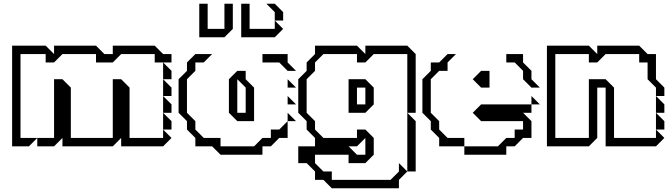

<svg xmlns="http://www.w3.org/2000/svg" viewBox="-20 -785 3584 1030"><path d="M45 0V-540H225L270 -495V-540H495L540 -495H585V-540H810L855 -495H900V-450H810V-495H630L585 -450H495V-495H315L270 -450H225V-495H90V-45H180L135 0ZM855 -360V-450L900 -405V-360ZM855 -270V-360L900 -315V-270ZM855 -180V-270L900 -225V-180ZM855 -90V-180L900 -135V-90ZM180 0V-45H270V-360H315L360 -315V-45H585V-360H630L675 -315V-45H855V-90L900 -45L855 0H630V-45L585 0H315V-45L270 0Z M1388 -450V-495H1523V-450L1568 -405H1523L1478 -450ZM1523 -315V-360L1568 -315ZM1298 -180V-315L1253 -360V-180ZM1028 0V-45L983 -90V-135L938 -180V-360L983 -405V-450L1028 -495H1118L1073 -450H1028V-405L983 -360V-180L1028 -135V-90L1073 -45H1163V0H1343L1388 -45H1433V-90H1478L1523 -135V-45H1478L1433 0H1388V45H1163L1118 0ZM1523 -225V-270L1568 -225ZM1523 -135V-180L1568 -135ZM1208 -180V-360L1253 -405H1298V-360L1343 -315V-135H1253ZM1454 -675V-720L1409 -765H1454L1499 -720V-675ZM1049 -585V-765H1094V-630H1184V-765H1229V-630L1184 -585ZM1274 -585V-765H1319V-630H1454V-675L1499 -630L1454 -585Z M1895 -225H1940V-315H1895ZM2165 135V-180L2210 -135V135ZM1850 0 1895 45H1940V-45L1895 0ZM1670 0V-45L1625 -90V-135L1580 -180V-360L1625 -405V-450L1670 -495V-540H1895L1940 -495V-540H2165L2210 -495V-180H2165V-495H1985L1940 -450H1895V-495H1715L1670 -450V-405L1625 -360V-180L1670 -135V-90L1715 -45H1895V-90H1940L1985 -45V45L1940 90H1850V45H1670V90L1715 135H1760V180H2075L2120 135V90L2165 135L2120 180V225H1760L1715 180H1670V135L1625 90H1580V0ZM1850 -180V-360H1940L1985 -315V-225L1940 -180Z M2696 -450V-495H2786V-450L2831 -405V-360L2876 -315H2831L2786 -360V-405L2741 -450ZM2336 0V-45L2291 -90V-135L2246 -180V-360L2291 -405V-450H2336L2381 -495H2426L2381 -450V-405H2336L2291 -360V-180L2336 -135V-90L2381 -45H2471V0ZM2561 -315 2516 -360 2561 -405H2606V-315ZM2831 -225V-270L2876 -225ZM2471 45V0H2651L2696 -45H2741V-90H2786V-135H2561L2516 -180L2561 -225H2831V-180H2786L2831 -135V-45H2786L2741 0H2696V45Z M3499 -180V-270L3544 -225V-180ZM3499 -90V-180L3544 -135V-90ZM2914 0V-540H3139L3184 -495V-540H3409L3454 -495H3499V-360L3544 -315V-270H3499V-315L3454 -360V-450H3409V-495H3229L3184 -450H3139V-495H2959V-45H3139V-360H3229L3274 -315V-45H3499V-90L3544 -45L3499 0H3229V-315H3184V-45L3139 0Z"/></svg>

Font: Rubik Iso
Style: Regular
Weight: 400
Designer: Hubert and Fischer, NaN
Foundry: Hubert and Fischer, NaN
Version: Version 2.200